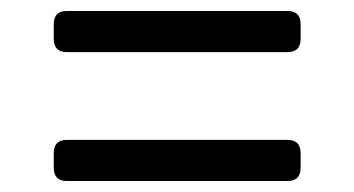

<svg xmlns="http://www.w3.org/2000/svg" viewBox="-20 -426 646 350"><path d="M102 -331Q78 -331 78 -355V-382Q78 -406 102 -406H504Q528 -406 528 -382V-355Q528 -331 504 -331ZM102 -96Q78 -96 78 -120V-147Q78 -171 102 -171H504Q528 -171 528 -147V-120Q528 -96 504 -96Z"/></svg>

Font: Pitagon Sans Text
Style: Regular
Weight: 400
Designer: Travis Tran
Foundry: Pitagon
Version: Version 1.001; ttfautohint (v1.8.4.7-5d5b);gftools[0.9.26]